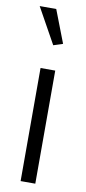

<svg xmlns="http://www.w3.org/2000/svg" viewBox="-86 -776 365 811"><g transform="rotate(10 96.5 -371.0)"><path d="M128 0V-485H65V0ZM101 -589 141 -602 87 -742H16Z"/></g></svg>

Font: Catamaran Thin Light
Style: Regular
Weight: 300
Version: Version 2.000